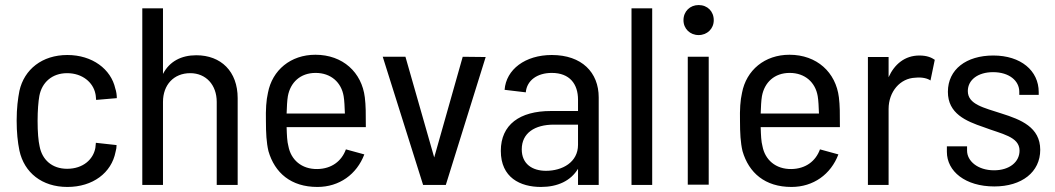

<svg xmlns="http://www.w3.org/2000/svg" viewBox="-20 -733 4180 761"><path d="M247 8C348 8 422 -48 438 -131C441 -141 442 -149 442 -158L360 -167C359 -158 359 -153 358 -147C350 -102 310 -64 246 -64C186 -64 147 -100 137 -153C132 -175 129 -209 129 -254C129 -295 132 -331 136 -353C146 -406 186 -443 246 -443C307 -443 349 -406 358 -362C360 -355 360 -345 361 -337L443 -344C443 -356 441 -371 437 -382C420 -459 346 -515 247 -515C147 -515 76 -458 57 -373C51 -342 46 -305 46 -255C46 -209 50 -170 57 -136C76 -49 146 8 247 8Z M544 0H626V-329C626 -397 669 -443 734 -443C796 -443 839 -397 839 -329V0H922V-344C922 -450 856 -514 758 -514C699 -514 652 -490 626 -440V-700H544Z M1238 8C1325 8 1394 -42 1424 -121L1351 -141C1334 -94 1294 -64 1238 -63C1175 -62 1133 -100 1123 -154C1118 -172 1117 -197 1116 -229H1430C1430 -283 1430 -315 1426 -347C1414 -446 1339 -516 1230 -516C1132 -516 1059 -455 1042 -365C1035 -335 1033 -298 1034 -254C1034 -206 1036 -168 1044 -134C1069 -48 1133 8 1238 8ZM1116 -283C1117 -311 1118 -334 1121 -352C1131 -406 1170 -444 1231 -444C1292 -444 1333 -406 1342 -352C1345 -335 1346 -309 1347 -283Z M1657 0H1747L1905 -507L1814 -508L1701 -109L1587 -508H1497Z M2271 -338V-293H2163C2040 -293 1965 -239 1965 -135C1965 -29 2042 8 2124 8C2190 8 2242 -16 2271 -64V0H2353V-347C2353 -446 2286 -515 2167 -515C2062 -515 1986 -458 1980 -377L2064 -367C2068 -414 2109 -444 2167 -444C2238 -444 2271 -400 2271 -338ZM2048 -141C2048 -206 2100 -239 2175 -239H2271V-159C2271 -90 2209 -56 2144 -56C2090 -56 2048 -83 2048 -141Z M2483 0H2565V-700H2483Z M2706 -1H2789V-508H2706ZM2689 -653C2689 -619 2715 -594 2749 -594C2783 -594 2809 -619 2809 -653C2809 -688 2784 -713 2749 -713C2715 -713 2689 -688 2689 -653Z M3117 8C3204 8 3273 -42 3303 -121L3230 -141C3213 -94 3173 -64 3117 -63C3054 -62 3012 -100 3002 -154C2997 -172 2996 -197 2995 -229H3309C3309 -283 3309 -315 3305 -347C3293 -446 3218 -516 3109 -516C3011 -516 2938 -455 2921 -365C2914 -335 2912 -298 2913 -254C2913 -206 2915 -168 2923 -134C2948 -48 3012 8 3117 8ZM2995 -283C2996 -311 2997 -334 3000 -352C3010 -406 3049 -444 3110 -444C3171 -444 3212 -406 3221 -352C3224 -335 3225 -309 3226 -283Z M3420 0H3502V-301C3502 -370 3548 -423 3608 -425C3635 -428 3657 -422 3668 -414L3685 -496C3672 -505 3654 -513 3624 -513C3566 -513 3525 -478 3502 -427V-507H3420Z M3921 6C4030 6 4103 -51 4103 -139C4103 -229 4026 -259 3950 -283C3880 -306 3816 -319 3816 -372C3816 -417 3857 -447 3916 -447C3980 -447 4020 -413 4020 -369V-357H4097V-368C4097 -453 4026 -513 3917 -513C3810 -513 3737 -458 3737 -369C3737 -283 3808 -253 3879 -229C3949 -202 4021 -192 4021 -136C4021 -91 3981 -58 3920 -58C3855 -58 3813 -95 3813 -136V-153H3733V-131C3733 -54 3806 6 3921 6Z"/></svg>

Font: Vanilla Cream Book
Style: Regular
Weight: 400
Designer: Jeremy Tribby, Jinavaṁso
Foundry: Tribby Type
Version: Version 1.422;Glyphs 3.1.2 (3151)